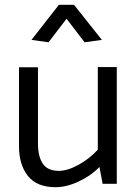

<svg xmlns="http://www.w3.org/2000/svg" viewBox="-20 -765 569 799"><path d="M225 -54Q178 -54 158 -84Q138 -114 138 -168V-485H59V-157Q59 -79 96.5 -32.5Q134 14 211 14Q257 14 308 -10Q359 -34 394 -70L407 0H466V-486H387V-142Q352 -104 306.5 -79Q261 -54 225 -54ZM404 -599 288 -745H225L111 -599L182 -589L257 -687L332 -589Z"/></svg>

Font: Catamaran
Style: Regular
Weight: 400
Designer: Pria Ravichandran
Version: Version 1.000;PS 001.000;hotconv 1.0.70;makeotf.lib2.5.58329